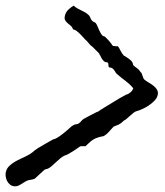

<svg xmlns="http://www.w3.org/2000/svg" viewBox="-22 -697 582 678"><path d="M279.8 -180.7H263.2Q261.7 -180.7 255.1 -176Q248.5 -171.4 239.7 -165.5Q231 -159.7 221.4 -154.3Q211.9 -148.9 204.6 -147Q196.3 -142.6 189 -136.2Q181.6 -129.9 174.6 -123.3Q167.5 -116.7 160.9 -110.8Q154.3 -105 147.5 -101.6L135.7 -98.1L100.6 -65.9Q92.8 -62.5 84.2 -61.8Q75.7 -61 68.8 -56.6Q59.1 -50.8 49.6 -44.9Q40 -39.1 31.7 -39.1Q21 -39.1 13.7 -44.9Q6.3 -50.8 2.4 -59.1Q-1.5 -67.4 -2.2 -76.7Q-2.9 -85.9 -0.5 -92.8Q2.9 -103.5 11.5 -111.6Q20 -119.6 30.8 -126Q41.5 -132.3 52.7 -137.2Q64 -142.1 72.8 -147Q79.1 -149.9 83.7 -152.8Q88.4 -155.8 92.5 -159.2Q96.7 -162.6 101.1 -166.3Q105.5 -169.9 111.8 -173.8Q124.5 -181.6 138.9 -189.7Q153.3 -197.8 166 -205.1Q170.9 -205.1 180.2 -210.7Q189.5 -216.3 199.2 -223.9Q209 -231.4 217.5 -239Q226.1 -246.6 229.5 -250Q238.3 -256.3 242.4 -257.3Q246.6 -258.3 249.8 -258.8Q252.9 -259.3 256.6 -261.5Q260.3 -263.7 268.1 -272.9Q269.5 -274.9 277.8 -279.5Q286.1 -284.2 295.7 -289.1Q305.2 -293.9 312.7 -297.9Q320.3 -301.8 320.8 -301.8Q323.7 -302.2 328.1 -305.2Q332.5 -308.1 333 -309.1Q356.4 -322.8 377.9 -336.4Q399.4 -350.1 424.3 -363.3Q426.8 -363.3 430.4 -365.2Q434.1 -367.2 437.7 -370.1Q441.4 -373 444.3 -377Q447.3 -380.9 448.7 -385.3Q440.4 -395 433.8 -400.9Q427.2 -406.7 420.9 -411.6Q414.6 -416.5 407.5 -421.9Q400.4 -427.2 390.6 -436Q387.7 -438.5 386 -441.7Q384.3 -444.8 382.3 -447.8Q380.4 -450.7 377.7 -453.4Q375 -456.1 370.6 -458Q370.1 -458 368.9 -458Q367.7 -458 366.2 -458.5Q364.3 -459 362.8 -459.5Q361.3 -461.4 361.1 -464.6Q360.8 -467.8 360.6 -470.5Q360.4 -473.1 359.1 -475.1Q357.9 -477.1 355 -477.1Q349.1 -477.1 344.7 -481.2Q340.3 -485.4 337.2 -490.7Q334 -496.1 331.5 -501.5Q329.1 -506.8 327.1 -509.3L302.7 -533.7Q301.3 -533.7 298.6 -536.4Q295.9 -539.1 293 -542.5Q290 -545.9 287.4 -549.1Q284.7 -552.2 283.7 -553.2Q280.8 -555.2 274.9 -561.8Q269 -568.4 262.5 -575.2Q255.9 -582 249 -587.4Q242.2 -592.8 236.3 -592.8Q232.9 -602.1 226.8 -606.9Q220.7 -611.8 215.3 -616.5Q210 -621.1 207.3 -627.4Q204.6 -633.8 208.5 -646Q211.9 -656.2 221.2 -664.6Q230.5 -672.9 238.3 -677.2Q243.2 -671.9 249.8 -668.2Q256.3 -664.6 263.4 -661.1Q270.5 -657.7 277.1 -654.1Q283.7 -650.4 289.1 -645.5Q293.5 -642.1 295.2 -638.2Q296.9 -634.3 298.6 -630.6Q300.3 -627 303.2 -623.8Q306.2 -620.6 313 -617.7Q316.9 -616.2 320.3 -608.6Q323.7 -601.1 327.4 -592.3Q331.1 -583.5 335.7 -576.4Q340.3 -569.3 346.7 -568.4L348.6 -567.4Q350.1 -566.4 350.1 -565.9Q359.4 -557.1 364 -551.5Q368.7 -545.9 371.1 -542.5Q373.5 -539.1 374.5 -537.4Q375.5 -535.6 377.9 -534.7Q380.4 -534.2 382.8 -534.2Q385.3 -533.7 387.9 -533.7Q390.6 -533.7 394.5 -533.7Q396.5 -531.2 398.9 -526.9Q401.4 -522.5 403.8 -517.6Q406.2 -512.7 409.2 -508.3Q412.1 -503.9 415 -501Q427.7 -493.7 434.3 -488.5Q440.9 -483.4 443.6 -479.7Q446.3 -476.1 446.8 -473.4Q447.3 -470.7 448.2 -467.8Q451.2 -463.9 454.3 -461.7Q457.5 -459.5 460.9 -457Q464.4 -454.6 467.5 -451.4Q470.7 -448.2 474.6 -441.9Q476.6 -441.9 478 -438.2Q479.5 -434.6 481 -430.2Q482.4 -425.8 484.1 -421.6Q485.8 -417.5 487.3 -416.5Q493.2 -411.1 502.7 -405.8Q512.2 -400.4 520.5 -393.8Q528.8 -387.2 533.2 -378.7Q537.6 -370.1 534.2 -358.9Q531.2 -349.1 522.2 -340.1Q513.2 -331.1 502 -323.7Q490.7 -316.4 479 -311.3Q467.3 -306.2 459.5 -304.2Q455.1 -303.2 448.7 -298.1Q442.4 -293 436 -287.1Q429.7 -281.2 424.1 -276.6Q418.5 -272 416.5 -272Q410.6 -266.1 406 -262.7Q401.4 -259.3 397.5 -257.3Q393.6 -255.4 389.4 -253.9Q385.3 -252.4 379.4 -250Q376.5 -247.6 371.8 -241.9Q367.2 -236.3 361.6 -230.5Q356 -224.6 349.9 -220Q343.8 -215.3 338.4 -215.3Q337.9 -215.3 335 -214.4Q333.5 -213.9 332 -213.9Q322.8 -211.4 315.2 -208.3Q307.6 -205.1 299.3 -198.7Z"/></svg>

Font: IM FELL English
Style: Italic
Weight: 400
Italic angle: -18°
Designer: Igino Marini
Foundry: Igino Marini
Version: 3.00